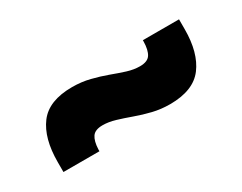

<svg xmlns="http://www.w3.org/2000/svg" viewBox="-39 -564 630 499"><g transform="rotate(-30 276.0 -315.0)"><path d="M375.5 -232.5Q348.5 -232.5 323.8 -238.5Q299 -244.5 276.2 -252.8Q253.5 -261 233.5 -267Q213.5 -273 195.5 -273Q173 -273 164.5 -260.8Q156 -248.5 155 -224V-218.5H47V-248Q47 -319.5 76.8 -359Q106.5 -398.5 176.5 -398.5Q204.5 -398.5 229.5 -392.2Q254.5 -386 276.8 -377.8Q299 -369.5 319 -363.2Q339 -357 357 -357Q380 -357 388.2 -369.8Q396.5 -382.5 397 -408V-412H505.5V-382.5Q505.5 -312 475.5 -272.2Q445.5 -232.5 375.5 -232.5Z"/></g></svg>

Font: Anek Odia Medium
Style: Bold
Weight: 700
Version: Version 1.003